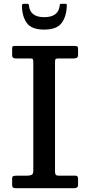

<svg xmlns="http://www.w3.org/2000/svg" viewBox="-20 -992 476 1012"><path d="M270 -664.5V-88Q270 -75.5 274.2 -70.8Q278.5 -66 290 -66H378.5Q391.5 -66 391.5 -50V-17.5Q391.5 0 370.5 0H64.5Q53 0 48.5 -3.5Q44 -7 44 -17.5V-50.5Q44 -60 48.5 -63Q53 -66 67.5 -66H123Q136 -66 145.8 -70Q155.5 -74 155.5 -91V-665.5Q155.5 -676 153.2 -680Q151 -684 139.5 -684H62.5Q44 -684 44 -700V-735Q44 -745.5 47.2 -747.8Q50.5 -750 60.5 -750H372Q384.5 -750 388 -747Q391.5 -744 391.5 -731.5V-705.5Q391.5 -692 385.8 -688Q380 -684 369.5 -684H290Q277 -684 273.5 -680.8Q270 -677.5 270 -664.5ZM213 -836Q147 -836 121.8 -870.2Q96.5 -904.5 95.5 -962.5Q95.5 -972 107 -972H123.5Q132 -972 132.5 -964Q138 -901.5 213 -901.5Q285 -901.5 294 -957.5Q295.5 -964.5 295.5 -968.2Q295.5 -972 304.5 -972H322Q330 -972 331.2 -969.8Q332.5 -967.5 332 -960Q330 -903.5 304 -869.8Q278 -836 213 -836Z"/></svg>

Font: Besley* Medium
Style: Regular
Weight: 500
Designer: Owen Earl
Foundry: indestructible type*
Version: Version 3.000; ttfautohint (v1.8.3)